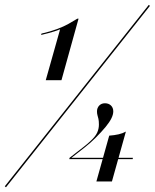

<svg xmlns="http://www.w3.org/2000/svg" viewBox="-70 -709 643 798"><path d="M120.2 -375.8 179.8 -587.1Q169.4 -583.1 157.3 -579Q145.2 -575 131.5 -571.4Q117.7 -567.7 100.8 -563.7L102.4 -569.4Q140.3 -578.2 167.3 -588.3Q194.4 -598.4 214.5 -609.7Q234.7 -621 251.6 -631.5H256.5L185.5 -375.8ZM-45.2 69.4 -50 65.3 548.4 -688.7 553.2 -684.7ZM217.7 -47.6 219.4 -53.2Q233.9 -64.5 248.4 -75.8Q262.9 -87.1 277 -98Q291.1 -108.9 302.4 -119.4Q325.8 -140.3 333.5 -156.9Q341.1 -173.4 341.1 -191.1Q341.1 -206.5 339.1 -214.9Q337.1 -223.4 335.1 -230.2Q333.1 -237.1 333.1 -246Q333.1 -260.5 342.3 -270.2Q351.6 -279.8 366.1 -279.8Q381.5 -279.8 391.1 -270.6Q400.8 -261.3 400.8 -246Q400.8 -233.1 393.1 -217.3Q385.5 -201.6 369 -181.5Q352.4 -161.3 326.6 -135.5Q307.3 -116.1 282.3 -96.4Q257.3 -76.6 225 -51.6L220.2 -53.2H482.3L481.5 -47.6ZM330.6 45.2 383.9 -145.2Q405.6 -146.8 423 -150.8Q440.3 -154.8 453.2 -162.1L395.2 45.2Z"/></svg>

Font: Playfair 144pt Light
Style: Italic
Weight: 300
Italic angle: -15.6°
Designer: Claus Eggers Sørensen
Foundry: Claus Eggers Sørensen
Version: Version 2.001;gftools[0.9.30]